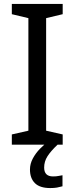

<svg xmlns="http://www.w3.org/2000/svg" viewBox="-20 -734 379 974"><path d="M298 0H40V-52L124 -71V-642L40 -662V-714H298V-662L214 -642V-71L298 -52ZM204 116Q204 161 249 161Q266 161 277.5 158.5Q289 156 297 155V211Q283 215 269 217.5Q255 220 235 220Q182 220 157 195Q132 170 132 126Q132 97 146.5 70Q161 43 182.5 21Q204 -1 224 -15L272 0Q238 32 221 58.5Q204 85 204 116Z"/></svg>

Font: Noto Sans Tirhuta
Style: Regular
Weight: 400
Designer: Monotype Design Team
Foundry: Monotype Imaging Inc.
Version: Version 2.003; ttfautohint (v1.8.4.7-5d5b)